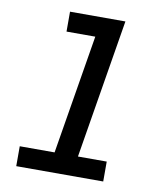

<svg xmlns="http://www.w3.org/2000/svg" viewBox="-82 -805 765 874"><g transform="rotate(10 300.0 -367.5)"><path d="M52 0V-92H213L304 -643H171V-735H427L321 -92H454V0Z"/></g></svg>

Font: Iosevka Slab SmBdExObl
Style: Regular
Weight: 600
Width: 7
Italic angle: -9°
Monospace: yes
Designer: Belleve Invis
Foundry: Belleve Invis
Version: Version 11.1.0; ttfautohint (v1.8.3)